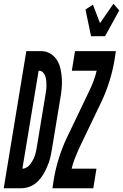

<svg xmlns="http://www.w3.org/2000/svg" viewBox="-66 -1009 659 1029"><path d="M-46 0 75 -735H158Q185 -734 206.5 -720Q228 -706 240.5 -685Q253 -664 258.5 -638.5Q264 -613 265.5 -587Q267 -561 264.5 -534Q262 -507 257 -480L212 -208Q209 -191 205.5 -173.5Q202 -156 196 -139Q190 -122 182.5 -105.5Q175 -89 165 -73Q155 -57 142.5 -43Q130 -29 114 -19Q98 -9 81 -4.5Q64 0 46 0ZM54 -105Q66 -105 78 -112.5Q90 -120 97.5 -130.5Q105 -141 111 -152.5Q117 -164 121 -176Q125 -188 127.5 -200.5Q130 -213 132 -225L177 -497Q179 -510 181 -523.5Q183 -537 183 -550Q183 -563 182 -575.5Q181 -588 177 -600Q173 -612 164.5 -621Q156 -630 143 -630H141ZM422 -815 392 -958 432 -984 470 -885 542 -989 573 -953 497 -815ZM215 0 222 -46Q231 -101 248 -156.5Q265 -212 289 -264L415 -527Q427 -552 436.5 -578Q446 -604 452 -630H319L336 -735H555L548 -689Q539 -634 522 -578.5Q505 -523 481 -471L355 -208Q344 -183 334 -157Q324 -131 318 -105H451L434 0Z"/></svg>

Font: Iosevka Term Curly XBd Obl
Style: Regular
Weight: 800
Italic angle: -9°
Designer: Belleve Invis
Foundry: Belleve Invis
Version: Version 32.3.0